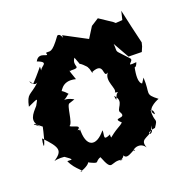

<svg xmlns="http://www.w3.org/2000/svg" viewBox="-108 -667 756 780"><g transform="rotate(-20 269.5 -277.5)"><path d="M530 -414C518 -463 507 -513 496 -563L487 -526L458 -524L450 -531L396 -567L363 -546L334 -500L236 -552C238 -520 236 -565 217 -557C171 -493 168 -511 150 -507C161 -478 124 -527 103 -487C159 -466 100 -462 108 -439C104 -472 124 -476 58 -406C35 -446 52 -390 76 -406C31 -364 22 -381 10 -325C60 -347 55 -348 39 -318C15 -291 -8 -268 25 -234L5 -250C0 -266 68 -192 38 -242C18 -147 5 -132 16 -186C75 -125 74 -111 32 -82C70 -93 115 -72 67 -91C119 -55 97 -65 81 -64C99 -20 143 -1 115 -5C140 -10 173 -33 151 -34C209 -5 182 -23 213 -33C244 46 241 -7 296 7C251 9 321 13 301 -31C297 37 355 -28 355 -11C333 -9 380 -43 403 -6C383 -57 442 -34 451 -84C450 -30 401 -61 462 -69C489 -109 465 -82 470 -150C444 -131 483 -160 481 -121C452 -145 501 -170 516 -175C468 -212 492 -204 488 -277L475 -257C480 -256 452 -252 469 -331C452 -353 468 -304 482 -346C423 -340 482 -355 462 -371C410 -429 425 -401 421 -447L460 -378L517 -377L526 -398ZM265 -414C257 -428 293 -395 291 -391C297 -384 299 -354 301 -370C363 -395 330 -328 359 -346C334 -317 372 -272 358 -260L390 -252C350 -279 357 -196 350 -248C386 -213 336 -193 352 -175C370 -142 305 -170 343 -136C328 -121 314 -122 271 -84C293 -75 275 -100 282 -107C242 -88 261 -113 258 -133C214 -78 170 -88 174 -174C167 -140 181 -181 155 -163C197 -184 148 -184 138 -195C155 -200 156 -281 170 -282L194 -290C145 -318 138 -283 178 -319C197 -298 144 -369 147 -326C157 -331 165 -381 228 -365C205 -429 220 -397 220 -405C273 -403 228 -417 252 -449Z"/></g></svg>

Font: Asimov Aggro
Style: Condensed
Weight: 500
Designer: Google
Version: Version 2.000980; 2014